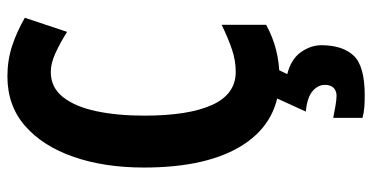

<svg xmlns="http://www.w3.org/2000/svg" viewBox="-263 -501 1004 518"><g transform="rotate(-90 239.0 -242.0)"><path d="M304 -607Q262 -607 236 -574Q210 -541 198 -484Q186 -427 186 -355Q186 -235 215 -171.5Q244 -108 304 -108Q334 -108 364 -118Q394 -128 431 -146V-26Q366 10 288 10Q172 10 109 -85.5Q46 -181 46 -356Q46 -463 75 -546Q104 -629 158.5 -676.5Q213 -724 292 -724Q335 -724 373.5 -711.5Q412 -699 450 -677L412 -563Q382 -582 354.5 -594.5Q327 -607 304 -607ZM376 123Q376 180 348 210Q320 240 241 240Q224 240 209.5 239Q195 238 180 234V155Q195 158 212 161Q229 164 240 164Q252 164 260.5 156.5Q269 149 269 132Q269 114 252.5 99.5Q236 85 197 81L234 0H313L298 31Q338 41 357 67.5Q376 94 376 123Z"/></g></svg>

Font: Noto Sans Gujarati ExtraCondensed
Style: Bold
Weight: 700
Width: 2
Designer: Jelle Bosma - Monotype Design Team, Universal Thirst
Foundry: Monotype Imaging Inc.
Version: Version 2.106; ttfautohint (v1.8.4.7-5d5b)